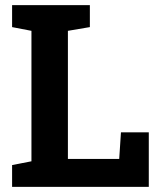

<svg xmlns="http://www.w3.org/2000/svg" viewBox="-20 -731 626 751"><path d="M27.3 0V-85.4L103 -100.1V-610.4L27.3 -625V-710.9H331.5V-625L245.6 -610.4V-109.4H446.3L453.1 -213.4H562V0Z"/></svg>

Font: Roboto Slab
Style: Bold
Weight: 700
Designer: Google
Version: Version 2.000; ttfautohint (v1.8.1.43-b0c9)